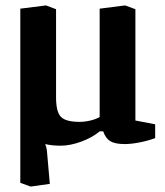

<svg xmlns="http://www.w3.org/2000/svg" viewBox="-20 -526 608 709"><path d="M93 163 55 149V-494L150 -506L187 -492V-166Q187 -113 205 -94.5Q223 -76 274 -76Q293 -76 314 -81Q335 -86 348 -94V-494L442 -506L480 -492V-81L553 -67V-16Q526 -6 495 0Q464 6 441 6Q405 6 387.5 -4.5Q370 -15 361 -41H348Q321 -18 280 -3Q239 12 204 12Q171 12 147 6Q151 16 153 28L164 153Z"/></svg>

Font: Faustina VF Beta
Style: Regular
Weight: 400
Designer: Alfonso Garcia
Foundry: Omnibus-Type
Version: Version 1.006